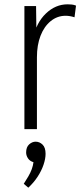

<svg xmlns="http://www.w3.org/2000/svg" viewBox="-20 -598 372 889"><path d="M111 271 90 253Q101 236 111 219Q121 202 127 185.5Q133 169 135 153Q118 148 109.5 135Q101 122 101 108Q101 83 115 70.5Q129 58 145 58Q163 58 177 71.5Q191 85 191 114Q191 137 181.5 165Q172 193 154 220.5Q136 248 111 271ZM93 0V-570H147L149 -420H133Q148 -493 192.5 -535.5Q237 -578 293 -578Q303 -578 312.5 -577Q322 -576 332 -572L325 -518Q303 -525 284 -525Q245 -525 214.5 -500Q184 -475 167.5 -432Q151 -389 151 -333V0Z"/></svg>

Font: Yaldevi Light
Style: Regular
Weight: 300
Designer: Sol Matas, Rajitha Manaperi, Kosala Senevirathne
Foundry: Mooniak
Version: Version 1.100